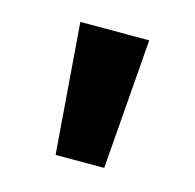

<svg xmlns="http://www.w3.org/2000/svg" viewBox="-53 -769 373 367"><g transform="rotate(15 133.0 -585.0)"><path d="M201.2 -713.9 181.2 -456.1H85L64.9 -713.9Z"/></g></svg>

Font: Wonky
Style: Regular
Weight: 400
Designer: Monotype Design Team
Foundry: Monotype Imaging Inc.
Version: Version 3.000